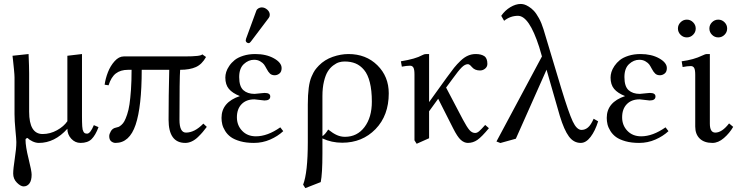

<svg xmlns="http://www.w3.org/2000/svg" viewBox="-20 -718 3771 981"><path d="M100.6 234.4Q85.4 234.4 66.4 215.3Q47.4 196.3 47.4 168.9Q47.4 145 55.4 93Q63.5 41 63.5 7.8Q63.5 -5.4 58.8 -53.7Q54.2 -102.1 54.2 -134.3V-322.3Q54.2 -334.5 51.5 -362.3Q48.8 -390.1 46.4 -411.6L43.9 -433.1L126 -441.9Q128.9 -375 128.9 -342.8V-147.5Q128.9 -33.2 197.8 -33.2Q236.3 -33.2 271.5 -52.7Q306.6 -72.3 324.2 -98.6V-433.1L398.9 -441.9V-124Q398.9 -105 399.2 -95.2Q399.4 -85.4 400.1 -73.2Q400.9 -61 402.3 -55.7Q403.8 -50.3 406.7 -44.7Q409.7 -39.1 414.3 -37.1Q418.9 -35.2 425.3 -35.2Q441.4 -35.2 459.5 -78.6L483.4 -68.4Q467.8 -26.9 448 -7.3Q428.2 12.2 391.6 12.2Q363.8 12.2 344 -9.3Q324.2 -30.8 324.2 -60.1Q259.3 12.2 178.7 12.2Q163.1 12.2 146.7 4.6Q130.4 -2.9 121.6 -12.7Q117.2 -12.7 113.8 -10.3Q110.4 -7.8 110.4 -4.4Q110.4 30.8 126 93Q141.6 155.3 141.6 174.3Q141.6 204.1 130.4 219.2Q119.1 234.4 100.6 234.4Z M922.9 -429.7Q1008.3 -429.7 1013.2 -440.4L1032.7 -426.8Q1012.2 -389.6 981 -375.5Q949.7 -361.3 900.4 -361.3Q897 -319.8 897 -106.4Q897 -40.5 930.2 -40.5Q974.6 -40.5 1019 -86.4L1036.6 -69.8Q1024.9 -54.2 1015.6 -43.2Q1006.3 -32.2 991.5 -17.8Q976.6 -3.4 960 4.4Q943.4 12.2 926.8 12.2Q841.3 12.2 841.3 -106.4Q841.3 -227.5 844.7 -361.3H704.1Q704.1 -173.3 672.9 -80.6Q641.6 12.2 570.3 12.2Q558.6 12.2 548.3 4.2Q538.1 -3.9 538.1 -22.5Q538.1 -33.2 546.6 -47.9Q555.2 -62.5 572.3 -65.9Q580.1 -67.4 585.7 -69.6Q591.3 -71.8 600.3 -79.6Q609.4 -87.4 615.7 -99.1Q622.1 -110.8 629.6 -133.1Q637.2 -155.3 641.6 -185.1Q646 -214.8 649.2 -260Q652.3 -305.2 652.3 -361.3H634.3Q596.2 -361.3 572 -342.8Q547.9 -324.2 534.7 -282.2L514.6 -285.2Q519 -316.9 531.5 -349.1Q543.9 -381.3 565.7 -405.5Q587.4 -429.7 612.3 -429.7Z M1317.4 -680.2Q1332.5 -680.2 1345.5 -668.7Q1358.4 -657.2 1358.4 -642.1Q1358.4 -633.8 1353.5 -627L1261.7 -505.4Q1255.9 -497.6 1250.5 -497.6Q1244.6 -497.6 1240 -501.7Q1235.4 -505.9 1235.4 -511.2Q1235.4 -513.7 1237.3 -520.5L1289.6 -663.1Q1292.5 -670.9 1300.5 -675.5Q1308.6 -680.2 1317.4 -680.2ZM1190.4 -118.7Q1190.4 -77.6 1217.3 -49.6Q1244.1 -21.5 1287.6 -21.5Q1346.7 -21.5 1412.1 -67.4L1427.2 -47.9Q1399.4 -22 1360.4 -4.9Q1321.3 12.2 1277.3 12.2Q1237.8 12.2 1207.5 3.7Q1177.2 -4.9 1159.4 -17.8Q1141.6 -30.8 1130.6 -48.6Q1119.6 -66.4 1115.7 -82.5Q1111.8 -98.6 1111.8 -115.7Q1111.8 -195.8 1205.6 -227.1Q1167.5 -242.2 1149.4 -263.9Q1131.3 -285.6 1131.3 -321.8Q1131.3 -335 1135.7 -349.9Q1140.1 -364.7 1151.4 -381.3Q1162.6 -397.9 1179 -411.1Q1195.3 -424.3 1222.9 -433.1Q1250.5 -441.9 1284.2 -441.9Q1340.3 -441.9 1379.6 -419.9Q1418.9 -397.9 1418.9 -370.1Q1418.9 -351.1 1407.7 -342.3Q1396.5 -333.5 1383.8 -333.5Q1368.7 -333.5 1359.6 -341.8Q1350.6 -350.1 1342.3 -366.2Q1334.5 -380.9 1328.9 -388.7Q1323.2 -396.5 1309.8 -404.5Q1296.4 -412.6 1278.3 -412.6Q1249.5 -412.6 1225.8 -390.6Q1202.1 -368.7 1202.1 -324.2Q1202.1 -276.4 1223.4 -257.3Q1244.6 -238.3 1280.8 -238.3Q1281.2 -238.3 1293 -239.5Q1304.7 -240.7 1317.1 -241.9Q1329.6 -243.2 1332 -243.2Q1360.8 -243.2 1360.8 -225.1Q1360.8 -204.6 1331.1 -204.6Q1327.1 -204.6 1305.7 -207.5Q1284.2 -210.4 1279.8 -210.4Q1238.3 -210.4 1214.4 -185.8Q1190.4 -161.1 1190.4 -118.7Z M1879.9 -198.7Q1879.9 -256.3 1869.6 -297.1Q1859.4 -337.9 1840.1 -360.8Q1820.8 -383.8 1796.6 -393.8Q1772.5 -403.8 1740.7 -403.8Q1726.1 -403.8 1712.2 -399.7Q1698.2 -395.5 1682.4 -383.5Q1666.5 -371.6 1654.8 -353Q1643.1 -334.5 1635.3 -302Q1627.4 -269.5 1627.4 -227.5V-23.4Q1633.3 -24.9 1642.3 -35.9Q1651.4 -46.9 1656.7 -56.2Q1682.1 -36.1 1701.7 -27.6Q1721.2 -19 1742.7 -19Q1804.7 -19 1842.3 -68.6Q1879.9 -118.2 1879.9 -198.7ZM1618.7 212.4 1540 243.2 1528.8 225.6Q1552.7 163.6 1552.7 7.3V-184.1Q1552.7 -233.4 1557.4 -268.8Q1562 -304.2 1571.8 -326.4Q1581.5 -348.6 1589.1 -359.4Q1596.7 -370.1 1609.4 -383.3Q1638.7 -413.1 1679.9 -427.5Q1721.2 -441.9 1760.3 -441.9Q1850.1 -441.9 1908.2 -384.5Q1966.3 -327.1 1966.3 -241.2Q1966.3 -127.9 1898.7 -58.3Q1831.1 11.2 1728.5 11.2Q1674.3 11.2 1627.4 -10.7V66.4Q1627.4 169.9 1618.7 212.4Z M2470.2 -391.6Q2470.2 -377 2458.7 -367.4Q2447.3 -357.9 2432.1 -357.9Q2405.3 -357.9 2390.1 -376.5Q2378.9 -390.1 2370.6 -390.1Q2355.5 -390.1 2338.9 -373.5Q2322.3 -356.9 2293.9 -317.4L2259.3 -270.5L2345.2 -106.9Q2365.7 -68.4 2378.7 -53.5Q2391.6 -38.6 2407.7 -38.6Q2418 -38.6 2428.5 -47.9Q2439 -57.1 2459 -79.6Q2477.5 -63 2478 -63Q2441.4 -18.6 2419.2 -3.2Q2397 12.2 2370.6 12.2Q2351.6 12.2 2334.2 -3.4Q2316.9 -19 2294.9 -63L2218.8 -213.4L2172.4 -149.4V-11.7L2108.9 16.6L2097.7 -1V-337.4Q2097.7 -363.8 2092 -373Q2086.4 -382.3 2075.2 -382.3Q2057.6 -382.3 2033.2 -377.4L2028.3 -404.8Q2103.5 -417 2137.2 -436Q2147.5 -441.9 2157.2 -441.9H2172.4V-196.3L2262.7 -321.8Q2285.2 -353 2300 -371.6Q2314.9 -390.1 2333.7 -408Q2352.5 -425.8 2371.3 -433.8Q2390.1 -441.9 2410.6 -441.9Q2438 -441.9 2454.1 -431.4Q2470.2 -420.9 2470.2 -391.6Z M3036.1 -98.1Q3021 -49.3 2997.6 -18.6Q2974.1 12.2 2947.3 12.2Q2911.1 12.2 2886.7 -20.8Q2862.3 -53.7 2840.3 -126L2772.5 -361.8L2615.7 -9.3L2536.6 12.7L2516.6 4.9L2749 -429.7L2734.9 -478Q2683.6 -637.2 2626.5 -637.2Q2587.4 -637.2 2555.7 -611.8L2541 -637.2Q2560.1 -665 2587.6 -681.4Q2615.2 -697.8 2640.6 -697.8Q2648.4 -697.8 2658 -695.3Q2667.5 -692.9 2681.4 -684.3Q2695.3 -675.8 2707.8 -662.6Q2720.2 -649.4 2733.6 -625Q2747.1 -600.6 2756.8 -568.8L2847.2 -268.1Q2885.7 -141.6 2906.2 -97.9Q2926.8 -54.2 2951.2 -54.2Q2969.2 -54.2 2984.1 -66.7Q2999 -79.1 3013.2 -111.3Z M3158.7 -118.7Q3158.7 -77.6 3185.5 -49.6Q3212.4 -21.5 3255.9 -21.5Q3314.9 -21.5 3380.4 -67.4L3395.5 -47.9Q3367.7 -22 3328.6 -4.9Q3289.6 12.2 3245.6 12.2Q3206.1 12.2 3175.8 3.7Q3145.5 -4.9 3127.7 -17.8Q3109.9 -30.8 3098.9 -48.6Q3087.9 -66.4 3084 -82.5Q3080.1 -98.6 3080.1 -115.7Q3080.1 -195.8 3173.8 -227.1Q3135.7 -242.2 3117.7 -263.9Q3099.6 -285.6 3099.6 -321.8Q3099.6 -335 3104 -349.9Q3108.4 -364.7 3119.6 -381.3Q3130.9 -397.9 3147.2 -411.1Q3163.6 -424.3 3191.2 -433.1Q3218.8 -441.9 3252.4 -441.9Q3308.6 -441.9 3347.9 -419.9Q3387.2 -397.9 3387.2 -370.1Q3387.2 -351.1 3376 -342.3Q3364.7 -333.5 3352.1 -333.5Q3336.9 -333.5 3327.9 -341.8Q3318.8 -350.1 3310.5 -366.2Q3302.7 -380.9 3297.1 -388.7Q3291.5 -396.5 3278.1 -404.5Q3264.6 -412.6 3246.6 -412.6Q3217.8 -412.6 3194.1 -390.6Q3170.4 -368.7 3170.4 -324.2Q3170.4 -276.4 3191.7 -257.3Q3212.9 -238.3 3249 -238.3Q3249.5 -238.3 3261.2 -239.5Q3272.9 -240.7 3285.4 -241.9Q3297.9 -243.2 3300.3 -243.2Q3329.1 -243.2 3329.1 -225.1Q3329.1 -204.6 3299.3 -204.6Q3295.4 -204.6 3273.9 -207.5Q3252.4 -210.4 3248 -210.4Q3206.5 -210.4 3182.6 -185.8Q3158.7 -161.1 3158.7 -118.7Z M3617.9 -540.3Q3604.5 -553.7 3604.5 -572.3Q3604.5 -590.8 3617.9 -604.2Q3631.3 -617.7 3649.9 -617.7Q3668.5 -617.7 3681.9 -604.2Q3695.3 -590.8 3695.3 -572.3Q3695.3 -553.7 3681.9 -540.3Q3668.5 -526.9 3649.9 -526.9Q3631.3 -526.9 3617.9 -540.3ZM3457.3 -540.3Q3443.8 -553.7 3443.8 -572.3Q3443.8 -590.8 3457.3 -604.2Q3470.7 -617.7 3489.3 -617.7Q3507.8 -617.7 3521.2 -604.2Q3534.7 -590.8 3534.7 -572.3Q3534.7 -553.7 3521.2 -540.3Q3507.8 -526.9 3489.3 -526.9Q3470.7 -526.9 3457.3 -540.3ZM3606.9 -441.9V-86.4Q3606.9 -40.5 3634.8 -40.5Q3668.9 -40.5 3705.1 -87.4L3726.1 -69.8Q3707.5 -37.6 3678.7 -12.7Q3649.9 12.2 3620.1 12.2Q3578.1 12.2 3555.2 -10Q3532.2 -32.2 3532.2 -71.3V-335.4Q3532.2 -361.8 3526.6 -371.1Q3521 -380.4 3509.8 -380.4Q3492.2 -380.4 3467.8 -375.5L3462.9 -404.8Q3524.9 -413.1 3567.9 -434.1Q3583.5 -441.9 3591.8 -441.9Z"/></svg>

Font: Libertinage
Style: b
Weight: 400
Designer: OSP
Foundry: OSP
Version: Version 1.0; 2008; OFL relea